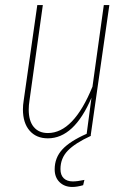

<svg xmlns="http://www.w3.org/2000/svg" viewBox="-20 -539 513 762"><path d="M220 132Q220 156 233 168.5Q246 181 269 181Q287 181 315 175L310 196Q286 203 267 203Q236 203 216.5 184Q197 165 197 133Q197 87 227.5 54Q258 21 324 -8L343 -151Q274 10 170 10Q124 10 97.5 -20.5Q71 -51 71 -105Q71 -122 74 -140L128 -519H150L97 -140Q94 -121 94 -104Q94 -59 114 -35Q134 -11 170 -11Q272 -11 347 -195L392 -519H414L340 -2L341 0Q278 29 249 59Q220 89 220 132Z"/></svg>

Font: Fira Sans Extra Condensed Thin
Style: Italic
Weight: 250
Width: 3
Italic angle: -8°
Designer: Carrois Corporate & Edenspiekermann AG
Foundry: Carrois Corporate GbR & Edenspiekermann AG
Version: Version 4.203